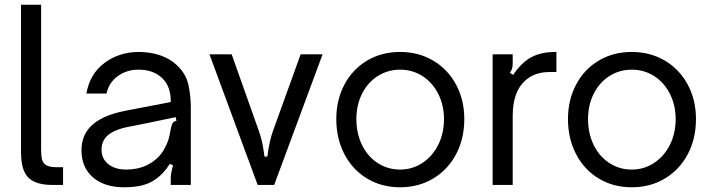

<svg xmlns="http://www.w3.org/2000/svg" viewBox="-20 -783 3016 813"><path d="M200 0Q133 0 101 -30Q69 -60 69 -139V-763H154V-152Q154 -123 158 -107.5Q162 -92 176 -83.5Q190 -75 220 -75H247V0Z M325 -147Q325 -219 379 -261Q423 -296 506 -313L703 -351Q704 -415 669 -450Q631 -488 567 -488Q516 -488 478.5 -460.5Q441 -433 431 -387H346Q360 -470 422.5 -516.5Q485 -563 568 -563Q617 -563 659 -548.5Q701 -534 730 -506Q768 -470 778 -423Q788 -376 788 -326V0H703V-26Q703 -51 713 -83L699 -89Q672 -46 636 -22Q611 -5 579.5 2.5Q548 10 505 10Q422 10 373.5 -32Q325 -74 325 -147ZM603 -84Q652 -109 675 -151Q692 -181 697.5 -208Q703 -235 704 -241Q707 -256 712 -263Q717 -270 727 -271L724 -287L595 -260L524 -246Q462 -234 433 -207Q410 -184 410 -149Q410 -111 438.5 -88Q467 -65 515 -65Q563 -65 603 -84Z M1071 0 867 -553H961L1077 -226Q1089 -191 1094 -159.5Q1099 -128 1100 -120H1112L1115 -141Q1123 -192 1135 -226L1253 -553H1346L1141 0Z M1404 -279Q1404 -360 1438.5 -425Q1473 -490 1534.5 -526.5Q1596 -563 1674 -563Q1752 -563 1814 -526.5Q1876 -490 1911 -425Q1946 -360 1946 -279Q1946 -196 1911.5 -130.5Q1877 -65 1815 -27.5Q1753 10 1674 10Q1596 10 1534.5 -27Q1473 -64 1438.5 -130Q1404 -196 1404 -279ZM1860 -279Q1860 -337 1836 -385Q1812 -433 1769.5 -460.5Q1727 -488 1674 -488Q1622 -488 1579.5 -461Q1537 -434 1513 -386Q1489 -338 1489 -279Q1489 -218 1513 -169Q1537 -120 1579.5 -92.5Q1622 -65 1674 -65Q1726 -65 1768.5 -93Q1811 -121 1835.5 -169.5Q1860 -218 1860 -279Z M2066 0V-553H2151V-517Q2151 -503 2148.5 -493.5Q2146 -484 2139 -475L2153 -466Q2187 -517 2228.5 -540Q2270 -563 2332 -563H2336V-478H2307Q2240 -478 2200 -438Q2151 -391 2151 -291V0Z M2385 -279Q2385 -360 2419.5 -425Q2454 -490 2515.5 -526.5Q2577 -563 2655 -563Q2733 -563 2795 -526.5Q2857 -490 2892 -425Q2927 -360 2927 -279Q2927 -196 2892.5 -130.5Q2858 -65 2796 -27.5Q2734 10 2655 10Q2577 10 2515.5 -27Q2454 -64 2419.5 -130Q2385 -196 2385 -279ZM2841 -279Q2841 -337 2817 -385Q2793 -433 2750.5 -460.5Q2708 -488 2655 -488Q2603 -488 2560.5 -461Q2518 -434 2494 -386Q2470 -338 2470 -279Q2470 -218 2494 -169Q2518 -120 2560.5 -92.5Q2603 -65 2655 -65Q2707 -65 2749.5 -93Q2792 -121 2816.5 -169.5Q2841 -218 2841 -279Z"/></svg>

Font: Open Sauce Sans
Style: Regular
Weight: 400
Designer: Alfredo Marco Pradil
Foundry: Creative Sauce Fz LLC
Version: Version 1.477